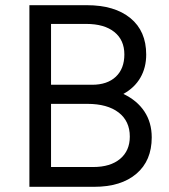

<svg xmlns="http://www.w3.org/2000/svg" viewBox="-20 -720 651 740"><path d="M93.3 -700H314.5Q421.8 -700 482.7 -650.1Q543.5 -600.2 543.5 -509.7Q543.5 -459.3 521 -420.5Q498.5 -381.7 455.5 -358Q508.3 -333 536.6 -290.3Q564.8 -247.7 564.8 -190.5Q564.8 -100.8 505.8 -50.4Q446.8 0 342.8 0H93.3ZM480.3 -193.7Q480.3 -253.3 437.1 -286.5Q393.8 -319.7 316.7 -319.7H176.7V-76.3H339.2Q405.5 -76.3 442.9 -107.7Q480.3 -139 480.3 -193.7ZM459.3 -510.2Q459.3 -565.8 420.6 -596.8Q381.8 -627.8 312.3 -627.8H176.7V-393.3H334.8Q393.5 -393.3 426.4 -424.3Q459.3 -455.3 459.3 -510.2Z"/></svg>

Font: Oak Sans Light
Style: Regular
Weight: 400
Designer: Erik Kennedy, Walven
Foundry: Erik Kennedy, Walven
Version: Version 1.100;Glyphs 3.1.2 (3151)